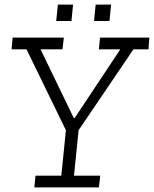

<svg xmlns="http://www.w3.org/2000/svg" viewBox="-20 -813 668 833"><path d="M388 -722 395 -793H462L455 -722ZM224 -722 231 -793H297L290 -722ZM624 -599H559L321 -248L301 -51H415L409 0H129L134 -51H246L266 -248L95 -599H30L35 -650H257L251 -599H156L300 -301H304L502 -599H409L414 -650H628Z"/></svg>

Font: Zilla Slab Light
Style: Italic
Weight: 300
Italic angle: -6°
Designer: Typotheque.com
Foundry: Typotheque type foundry
Version: Version 1.1; 2017; ttfautohint (v1.6)